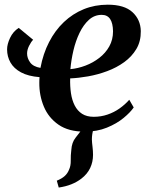

<svg xmlns="http://www.w3.org/2000/svg" viewBox="-20 -566 656 840"><path d="M237 254.5 228.5 224.5Q250.5 215.5 263 204.2Q275.5 193 282 176.5Q290 159.5 289.5 136.5Q289 113.5 292 90Q294 57 310.8 36.2Q327.5 15.5 340 -1.5L410.5 -40.5Q395 -21.5 388.5 0Q382 21.5 382 44.5Q382.5 58.5 384.8 76.5Q387 94.5 387 111.5Q387 142.5 374.5 169Q362 195.5 336 215.5Q316.5 230.5 292.2 240.2Q268 250 237 254.5ZM125 -392Q116 -383 107.2 -365.5Q98.5 -348 98.5 -332Q98.5 -311.5 111.8 -293Q125 -274.5 157 -269Q168.5 -331 194.8 -382Q221 -433 259.5 -469.5Q298 -506 346.5 -525.8Q395 -545.5 451.5 -545.5Q524 -545.5 559.5 -512.8Q595 -480 596 -430Q596.5 -385 576.5 -351.5Q556.5 -318 523.2 -294Q490 -270 449 -254.8Q408 -239.5 365.8 -232Q323.5 -224.5 287 -223Q286 -188.5 290.5 -158Q295 -127.5 307 -104.2Q319 -81 339.2 -68Q359.5 -55 390 -55Q422 -55 450.5 -64.8Q479 -74.5 503 -91.5Q527 -108.5 545.5 -129.5L565 -96Q550.5 -74.5 520.5 -49.8Q490.5 -25 447.5 -7.5Q404.5 10 350.5 10Q280 10 236 -20.5Q192 -51 171.8 -99.8Q151.5 -148.5 152 -204Q152 -209 152.2 -215.8Q152.5 -222.5 153 -228.5Q103 -232.5 71.8 -249.5Q40.5 -266.5 25.8 -292.5Q11 -318.5 11 -350Q11 -372.5 24 -400.2Q37 -428 62 -444ZM425 -501Q393 -501 369 -479.2Q345 -457.5 328 -422.2Q311 -387 301.2 -345.2Q291.5 -303.5 288 -263.5Q321 -266.5 354 -279Q387 -291.5 414.5 -312.8Q442 -334 458.2 -363.2Q474.5 -392.5 474.5 -429Q474 -464.5 461.8 -482.8Q449.5 -501 425 -501Z"/></svg>

Font: Merriweather 72pt SemiBold
Style: Italic
Weight: 600
Italic angle: -7.8°
Version: Version 2.101